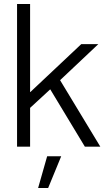

<svg xmlns="http://www.w3.org/2000/svg" viewBox="-20 -731 541 957"><path d="M95 -161V-272H131L385 -511H470L259 -312L248 -302ZM65 0V-711H130V0ZM403 0 220 -303 267 -352 480 0ZM170 206 215 48H285L220 206Z"/></svg>

Font: TikTok Sans 24pt Light
Style: Regular
Weight: 300
Version: Version 4.000